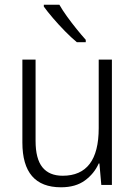

<svg xmlns="http://www.w3.org/2000/svg" viewBox="-20 -878 576 815"><path d="M455 -625V-93H410L402 -184H399Q380 -141 340.5 -112Q301 -83 239 -83Q75 -83 75 -273V-625H131V-280Q131 -204 160 -168Q189 -132 246 -132Q399 -132 399 -334V-625ZM232 -858Q245 -835 264.5 -808Q284 -781 305 -755Q326 -729 344 -709V-699H306Q283 -718 256 -745.5Q229 -773 205 -801Q181 -829 166 -850V-858Z"/></svg>

Font: Noto Sans Telugu UI SemiCondensed Light
Style: Regular
Weight: 300
Width: 4
Designer: Jelle Bosma - Monotype Design Team
Foundry: Monotype Imaging Inc.
Version: Version 2.005; ttfautohint (v1.8.4.7-5d5b)